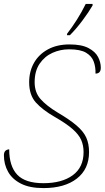

<svg xmlns="http://www.w3.org/2000/svg" viewBox="-27 -951 536 981"><path d="M195 10Q125 10 80.5 -12.5Q36 -35 14.5 -73Q-7 -111 -7 -158Q-7 -186 20 -188Q20 -102 61 -58.5Q102 -15 195 -15Q289 -15 344.5 -55.5Q400 -96 400 -174Q400 -208 388 -235.5Q376 -263 344.5 -291Q313 -319 252 -354Q191 -389 156.5 -427Q122 -465 122 -531Q122 -586 146.5 -629.5Q171 -673 217.5 -698.5Q264 -724 328 -724Q390 -724 425 -705.5Q460 -687 474 -660Q488 -633 488 -605Q488 -575 461 -575Q462 -608 452 -636Q442 -664 413 -681.5Q384 -699 326 -699Q281 -699 241 -681Q201 -663 175.5 -625.5Q150 -588 150 -531Q150 -479 180 -445Q210 -411 266 -377Q329 -340 364.5 -309.5Q400 -279 414 -247.5Q428 -216 428 -174Q428 -87 365.5 -38.5Q303 10 195 10ZM315 -771 316 -779Q341 -811 366 -850.5Q391 -890 411 -931H446V-923Q427 -890 394.5 -846.5Q362 -803 330 -771Z"/></svg>

Font: Noto Serif Thin
Style: Italic
Weight: 100
Italic angle: -12°
Designer: Monotype Design Team
Foundry: Monotype Imaging Inc.
Version: Version 2.014; ttfautohint (v1.8.4.7-5d5b)